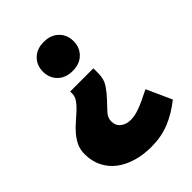

<svg xmlns="http://www.w3.org/2000/svg" viewBox="-202 -591 878 878"><g transform="rotate(-45 237.0 -152.0)"><path d="M252 192Q200 192 156 179Q112 166 80 141.5Q48 117 30 81Q12 45 12 -1Q12 -31 23.5 -54.5Q35 -78 52.5 -98Q70 -118 90 -135Q110 -152 127.5 -168.5Q145 -185 156.5 -201.5Q168 -218 168 -238V-250H318V-218Q318 -180 300 -153.5Q282 -127 261 -105Q240 -83 222 -63.5Q204 -44 204 -21Q204 7 223.5 22.5Q243 38 272 38Q285 38 298.5 35.5Q312 33 329 27Q346 21 367.5 11Q389 1 419 -14L474 108Q421 150 368 171Q315 192 252 192ZM243 -308Q198 -308 171 -334.5Q144 -361 144 -402Q144 -443 171 -469.5Q198 -496 243 -496Q288 -496 315 -469.5Q342 -443 342 -402Q342 -361 315 -334.5Q288 -308 243 -308Z"/></g></svg>

Font: Celebes Black
Style: Regular
Weight: 900
Designer: Anugrah Pasau
Foundry: Lafontype
Version: Version 1.000; ttfautohint (v1.8.4)